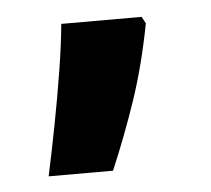

<svg xmlns="http://www.w3.org/2000/svg" viewBox="-32 -148 343 312"><g transform="rotate(-5 139.5 7.5)"><path d="M209 -115 215 -104Q202 -36 183 20Q164 76 141 130H36Q44 93 52.5 49Q61 5 68 -38.5Q75 -82 78 -115Z"/></g></svg>

Font: Noto Sans Malayalam Condensed
Style: Bold
Weight: 700
Width: 3
Designer: Jelle Bosma - Monotype Design Team
Foundry: Monotype Imaging Inc.
Version: Version 2.104; ttfautohint (v1.8.4.7-5d5b)